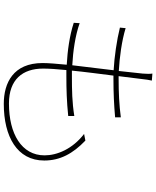

<svg xmlns="http://www.w3.org/2000/svg" viewBox="77 -892 845 1040"><g transform="rotate(90 500.0 -371.5)"><path d="M105 -380 103 -348C173 -325 257 -314 330 -310C325 -257 321 -211 321 -179C321 -20 429 31 542 31C719 31 849 -41 849 -188C849 -274 812 -343 741 -411L705 -404C787 -341 821 -257 821 -190C821 -65 704 3 540 3C410 3 351 -71 351 -182C351 -214 354 -258 359 -308H393C465 -308 530 -310 608 -318V-351C533 -339 468 -338 392 -338H362C369 -410 380 -490 389 -563H406C484 -563 546 -566 615 -572V-603C548 -594 481 -591 405 -591H392L408 -720C410 -738 412 -754 416 -771L378 -774C380 -760 380 -744 378 -721L364 -592C291 -596 200 -608 132 -629L129 -598C197 -581 288 -568 360 -564L333 -340C258 -344 172 -356 105 -380Z"/></g></svg>

Font: Noto Sans CJK SC Thin
Style: Regular
Weight: 100
Designer: Ryoko NISHIZUKA 西塚涼子 (kana, bopomofo & ideographs); Paul D. Hunt (Latin, Greek & Cyrillic); Sandoll Communications 산돌커뮤니
Foundry: Adobe
Version: Version 2.004;hotconv 1.0.118;makeotfexe 2.5.65603